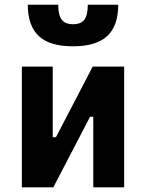

<svg xmlns="http://www.w3.org/2000/svg" viewBox="-20 -803 626 823"><path d="M73.7 0V-517.6H206.1V-214.8H219.7L377.4 -517.6H512.2V0H379.9V-302.7H366.2L208.5 0ZM293 -604.5Q192.9 -604.5 146 -648.7Q99.1 -692.9 99.1 -782.7H229.5Q229.5 -739.3 244.1 -719.2Q258.8 -699.2 293 -699.2Q328.1 -699.2 342.3 -719.5Q356.4 -739.7 356.4 -782.7H486.8Q486.8 -692.4 439.5 -648.4Q392.1 -604.5 293 -604.5Z"/></svg>

Font: Cascadia Code NF
Style: Bold
Weight: 700
Monospace: yes
Designer: Aaron Bell
Foundry: Saja Typeworks
Version: Version 2404.023; ttfautohint (v1.8.4)